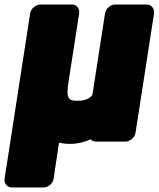

<svg xmlns="http://www.w3.org/2000/svg" viewBox="-21 -586 699 846"><path d="M378 28C383 33 392 38 401 38H532C548 38 572 23 576 0L658 -528C660 -544 649 -566 626 -566H485C469 -566 446 -551 442 -528L386 -167C373 -152 356 -142 319 -142C278 -142 270 -155 281 -226L328 -528C330 -544 320 -566 297 -566H156C140 -566 116 -551 112 -528L-1 203C-3 219 8 240 31 240H172C188 240 211 226 215 203L239 43C253 46 271 48 287 48C320 48 349 41 378 28Z"/></svg>

Font: Asimov Print
Style: EIt
Weight: 500
Designer: Google
Version: Version 2.000980; 2014